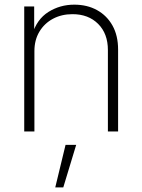

<svg xmlns="http://www.w3.org/2000/svg" viewBox="-20 -567 614 828"><path d="M128.4 -346.7V0H84.5V-539.1H127.4V-417.5H118.7Q138.7 -483.9 188.7 -515.4Q238.8 -546.9 300.3 -546.9Q356 -546.9 398.4 -523.4Q440.9 -500 465.1 -456.8Q489.3 -413.6 489.3 -353V0H445.3V-351.1Q445.3 -421.9 403.3 -463.9Q361.3 -505.9 292.5 -505.9Q245.6 -505.9 208.5 -486.1Q171.4 -466.3 149.9 -430.4Q128.4 -394.5 128.4 -346.7ZM218.3 241.2 262.7 57.6H308.6L252.9 241.2Z"/></svg>

Font: Inter 18pt ExtraLight
Style: Regular
Weight: 250
Designer: Rasmus Andersson
Foundry: rsms
Version: Version 4.001;git-66647c0bb